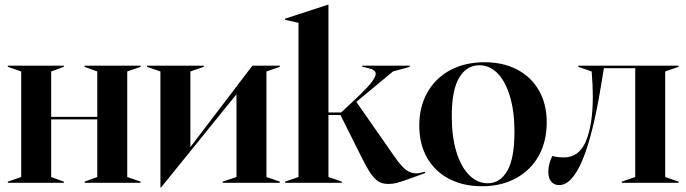

<svg xmlns="http://www.w3.org/2000/svg" viewBox="-20 -793 2978 833"><path d="M14 -5 72 -25V-483L14 -503V-508H257V-503L202 -483V-286H402V-483L347 -503V-508H590V-503L532 -483V-25L590 -5V0H347V-5L402 -25V-275H202V-25L257 -5V0H14Z M676 -483 618 -503V-508H864V-503L806 -483V-155L1075 -508H1194V-503L1136 -483V-25L1194 -5V0H946V-5L1006 -25V-384L679 20H676Z M1547 -114 1457 -294H1405V-25L1463 -5V0H1217V-5L1275 -25V-694L1217 -707V-712L1404 -773H1405V-305H1460L1504 -346Q1561 -399 1585.5 -428Q1610 -457 1610 -473Q1610 -484 1598.5 -490Q1587 -496 1563 -501L1552 -503V-508H1758V-503L1685 -483L1526 -351L1694 -110Q1723 -69 1743 -55Q1763 -41 1785 -41Q1800 -41 1824 -48V-42L1769 -22Q1725 -6 1705.5 -0.5Q1686 5 1663 5Q1639 5 1621.5 -6Q1604 -17 1587.5 -41.5Q1571 -66 1547 -114Z M1799 -249Q1799 -329 1834 -391.5Q1869 -454 1933 -488.5Q1997 -523 2083 -523Q2162 -523 2223 -491.5Q2284 -460 2318 -401Q2352 -342 2352 -262Q2352 -180 2317.5 -117.5Q2283 -55 2219 -20Q2155 15 2071 15Q1990 15 1928.5 -17Q1867 -49 1833 -108.5Q1799 -168 1799 -249ZM2096 2Q2150 2 2181 -52Q2212 -106 2212 -221Q2212 -309 2192.5 -374.5Q2173 -440 2138.5 -475Q2104 -510 2060 -510Q2005 -510 1972.5 -456.5Q1940 -403 1940 -289Q1940 -200 1960 -134.5Q1980 -69 2015.5 -33.5Q2051 2 2096 2Z M2359 -48Q2359 -82 2376 -116Q2402 -110 2426 -110Q2493 -110 2522.5 -181.5Q2552 -253 2552 -375Q2552 -421 2547 -483L2489 -503V-508H2924V-503L2866 -483V-25L2924 -5V0H2678V-5L2736 -25V-497H2600L2588 -424Q2517 10 2406 10Q2384 10 2371.5 -5Q2359 -20 2359 -48Z"/></svg>

Font: Nyght Serif Medium
Style: Regular
Weight: 500
Designer: Maksym Kobuzan
Version: Version 0.410